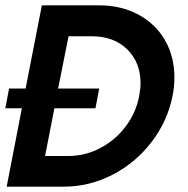

<svg xmlns="http://www.w3.org/2000/svg" viewBox="-26 -700 705 720"><path d="M56 -294H-6L8 -368H70L131 -680H345Q428 -680 492.5 -645.5Q557 -611 592.5 -549.5Q628 -488 628 -410Q628 -374 621 -340Q602 -245 542 -167Q482 -89 395.5 -44.5Q309 0 213 0H-1ZM230 -115Q293 -115 349.5 -144.5Q406 -174 445 -225.5Q484 -277 496 -340Q501 -368 501 -388Q501 -466 451 -515Q401 -564 318 -564H231L192 -368H346L332 -294H178L143 -115Z"/></svg>

Font: Teachers SemiBold
Style: Italic
Weight: 600
Designer: Alfredo Marco Pradil & Chank Diesel
Version: Version 0.009